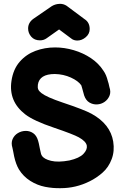

<svg xmlns="http://www.w3.org/2000/svg" viewBox="-20 -975 647 1004"><path d="M297 9Q337 9 375 0Q413 -9 449 -27Q484 -44 516 -72Q548 -100 564 -143Q580 -185 572 -235Q557 -326 459 -380Q421 -401 307 -439Q224 -467 197 -488Q184 -498 180 -507.5Q176 -517 178 -532Q186 -588 267 -588Q312 -587 350.5 -569.5Q389 -552 405 -529Q406 -526 409 -516Q419 -478 420 -476Q429 -450 447.5 -439Q466 -428 487.5 -429Q509 -430 526.5 -442Q544 -454 552.5 -474Q561 -494 552 -520Q550 -527 548 -538Q545 -549 544 -551Q536 -584 521 -605Q496 -644 455.5 -671Q415 -698 366 -712.5Q317 -727 268 -727Q214 -727 165.5 -709Q117 -691 83 -652Q49 -613 40 -552Q24 -445 112 -377Q156 -343 263 -307Q363 -273 392 -257Q430 -236 434 -213Q437 -192 416 -170Q395 -148 343 -136Q284 -125 247 -134Q210 -143 199 -161Q194 -168 191 -186Q190 -191 188 -200Q186 -209 186 -210Q183 -227 179 -240Q171 -267 153 -279Q135 -291 113.5 -290.5Q92 -290 73.5 -279Q55 -268 46 -248Q37 -228 45 -202Q47 -195 49 -183Q54 -158 54 -157Q63 -116 79 -89Q102 -52 138.5 -29Q175 -6 216 2Q257 10 297 9ZM384 -763Q408 -763 428.5 -780.5Q449 -798 449 -823Q449 -858 422 -875L328 -945Q312 -955 294 -955Q286 -955 282 -954L272 -952Q261 -949 251 -943L155 -877Q127 -857 127 -826Q127 -802 143.5 -783Q160 -764 189 -764Q209 -764 224 -775L289 -821L352 -774Q359 -768 367.5 -765.5Q376 -763 384 -763Z"/></svg>

Font: Balsamiq Sans
Style: Bold
Weight: 700
Designer: Michael Angeles
Foundry: Balsamiq SRL
Version: Version 1.020; ttfautohint (v1.8.4.7-5d5b);gftools[0.9.26]